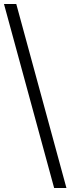

<svg xmlns="http://www.w3.org/2000/svg" viewBox="-20 -828 355 968"><path d="M253 120 0 -808H62L315 120Z"/></svg>

Font: Encode Sans SC SemiExpanded Light
Style: Regular
Weight: 300
Width: 6
Designer: Multiple Designers
Foundry: Impallari Type
Version: Version 3.002